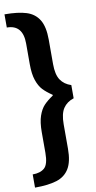

<svg xmlns="http://www.w3.org/2000/svg" viewBox="-101 -782 502 1004"><g transform="rotate(-10 150.0 -280.0)"><path d="M0 110Q41 110 63 90.5Q85 71 85 10V-100Q85 -152 96.5 -185.5Q108 -219 126.5 -238.5Q145 -258 175 -278V-282Q145 -302 126.5 -321.5Q108 -341 96.5 -374.5Q85 -408 85 -460V-570Q85 -670 0 -670V-740Q72 -740 116 -726Q160 -712 182.5 -675Q205 -638 205 -570V-440Q205 -384 224 -355.5Q243 -327 280 -315V-245Q243 -233 224 -204.5Q205 -176 205 -120V10Q205 78 182.5 115Q160 152 116 166Q72 180 0 180Z"/></g></svg>

Font: Cuprum
Style: Bold
Weight: 700
Designer: Jovanny Lemonad
Foundry: Jovanny Lemonad
Version: Version 2.000